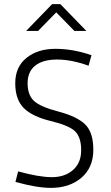

<svg xmlns="http://www.w3.org/2000/svg" viewBox="-20 -902 540 932"><path d="M107 -752 233 -882H273L399 -752H341L253 -842L165 -752ZM424 -634 410 -583Q327 -613 257.5 -613Q188 -613 151 -583.5Q114 -554 114 -498Q114 -442 144 -413Q174 -384 263.5 -360.5Q353 -337 393 -298.5Q433 -260 433 -174.5Q433 -89 375.5 -39.5Q318 10 227 10Q159 10 55 -19L68 -70Q170 -42 232 -42Q294 -42 334 -76.5Q374 -111 374 -173Q374 -235 345 -264Q316 -293 226.5 -314.5Q137 -336 95.5 -377.5Q54 -419 54 -498Q54 -577 108.5 -621Q163 -665 249 -665Q335 -665 424 -634Z"/></svg>

Font: Lekton
Style: Regular
Weight: 400
Designer: Paolo Mazzetti, Luciano Perondi, Raffaele Flato, Elena Papassissa, Emilio Macchia, Michela Povoleri, Tobias Seemiller, R
Version: Version 34.000